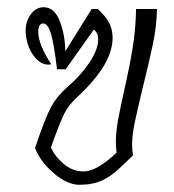

<svg xmlns="http://www.w3.org/2000/svg" viewBox="-20 -510 483 532"><path d="M375 -265Q360 -203 353 -169Q346 -135 346 -108Q346 -92 349 -80Q315 -46 295 -30Q275 -14 253 -6Q231 2 200 2Q166 2 128.5 -30.5Q91 -63 77 -100Q105 -183 121.5 -213.5Q138 -244 168 -270Q204 -301 228 -337Q252 -373 252 -401Q252 -419 240 -428L162 -318H138Q129 -393 120.5 -419Q112 -445 100 -445Q86 -445 86 -422Q86 -387 122 -332Q119 -331 114 -331Q93 -331 76 -352Q63 -368 57 -388Q51 -408 51 -424Q51 -451 65.5 -470.5Q80 -490 101 -490Q130 -490 145 -453Q160 -416 161 -368L234 -485H251Q272 -466 282 -447.5Q292 -429 292 -405Q292 -332 196 -243Q170 -219 158 -195Q146 -171 121 -101Q134 -74 158 -54.5Q182 -35 212 -35Q248 -35 303 -87Q301 -105 301 -116Q301 -143 306.5 -174Q312 -205 324 -259Q339 -325 347.5 -377Q356 -429 357 -485H415Q414 -437 403.5 -387Q393 -337 375 -265Z"/></svg>

Font: Charmonman
Style: Regular
Weight: 400
Designer: Ekaluck Peanpanawate
Foundry: Cadson Demak Co.,Ltd.
Version: Version 1.000; ttfautohint (v1.6)